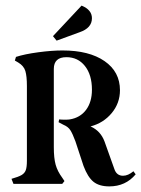

<svg xmlns="http://www.w3.org/2000/svg" viewBox="-20 -656 504 685"><path d="M464 -34Q428 9 370 9Q334 9 313.5 -7.5Q293 -24 278 -64L249 -152Q239 -179 231 -191.5Q223 -204 206 -211L189 -220L191 -230Q199 -229 212 -229Q224 -229 229 -230Q266 -236 287 -264Q308 -292 308 -336Q308 -389 283 -420.5Q258 -452 217 -452Q172 -452 172 -410V-131Q172 -92 178.5 -68.5Q185 -45 202 -22L210 -10L202 0H28L21 -18Q46 -25 57 -31.5Q68 -38 72 -49Q76 -60 76 -83V-349Q76 -384 70.5 -402.5Q65 -421 45 -433L33 -440L37 -453Q68 -463 116.5 -469.5Q165 -476 203 -476Q298 -476 353 -438Q408 -400 408 -334Q408 -288 378.5 -252.5Q349 -217 303 -205Q339 -189 353 -151L388 -53Q396 -29 419 -29Q437 -29 456 -45ZM308 -591Q308 -556 264 -541L182 -511L169 -527L271 -636Q308 -621 308 -591Z"/></svg>

Font: Katibeh
Style: Regular
Weight: 400
Designer: Arabic design by Kourosh Beigpour, Latin design by Eduardo Tunni, engineering by Lasse Fister
Version: Version 1.0010g